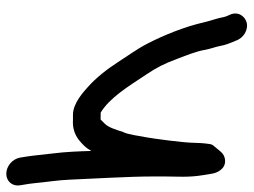

<svg xmlns="http://www.w3.org/2000/svg" viewBox="-136 -620 787 596"><g transform="rotate(-90 257.0 -322.5)"><path d="M411.2 -35C414.2 -17 421.2 0.8 428.3 16.9C437.9 43.4 464 54.7 483 50.6C500.9 46.9 521.1 26.2 508.9 -1.6L504.5 -11.5C502.5 -16 501.3 -22 501.3 -22C498.4 -39.5 489.5 -63.6 485.5 -81.2C471.4 -143.3 445.2 -207.3 418.5 -259.1C403.1 -289.1 378.9 -322.2 361.4 -349.7C340 -383.2 312 -418.3 284.9 -442.3C271.2 -454.4 234.9 -489 198.6 -489H182.4C140.6 -491.5 119.6 -471.5 103.9 -456.1C96.1 -448.5 90.8 -440.6 85.9 -432C85 -466.9 83.3 -511.8 78.2 -551.1C74.4 -580.4 72.5 -609.2 67.6 -639L65.3 -653C61.3 -676.7 38.8 -696 15.1 -696C-8.6 -696 -24.7 -676.7 -20.7 -653L-18.4 -639C-16.9 -630.1 -15.1 -620.4 -13.8 -605.7C-10.8 -572.4 -4.6 -534.6 -3.3 -501C-0.1 -421 6.7 -318 6.7 -241.1L6.7 -202.1C6.7 -167.1 3.2 -131 10.7 -86L15.8 -55C17.5 -45.3 27.9 -15.3 56.2 -16.8C69.8 -17.5 78.6 -24.3 84.5 -31.3L102.8 -53.3C105 -56 106.7 -59.6 107.2 -63.3C110.3 -83 111.1 -101.4 111.5 -120.5C112.2 -148.2 123.6 -236.3 128.2 -260.7C133.1 -287.4 137.3 -318.5 143.7 -331.1C144 -331.8 144.5 -332.9 144.8 -333.8C152 -355.5 159 -379.1 170.1 -389.7C187.3 -406.3 178.7 -403 193.9 -403H205C250.7 -375 284.4 -320.2 323 -261.8C345.2 -228.3 356.2 -207.6 372 -165.1C384.1 -132.5 395.3 -106.3 400 -78C402.3 -64.5 409.6 -44.2 411.2 -35Z"/></g></svg>

Font: CiSf OpenHand
Style: BlakOpObl
Weight: 400
Foundry: Cannot Into Space Fonts
Version: Version 0.7892